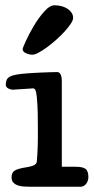

<svg xmlns="http://www.w3.org/2000/svg" viewBox="-20 -710 356 730"><path d="M215 -76H268Q294 -76 305 -68Q316 -60 316 -37Q316 -22 307.5 -11Q299 0 286 0H93Q81 0 68.5 -1Q56 -2 46.5 -5.5Q37 -9 30.5 -16Q24 -23 24 -36Q24 -54 36 -61.5Q48 -69 80 -74Q95 -76 106.5 -80.5Q118 -85 120 -95Q121 -106 122 -123Q123 -140 123.5 -157.5Q124 -175 124 -190Q124 -205 124 -213Q124 -247 123.5 -277.5Q123 -308 120 -341Q118 -360 115 -367Q112 -374 105 -374Q102 -374 91 -373Q80 -372 67.5 -371.5Q55 -371 44 -370Q33 -369 30 -369Q20 -369 11 -374Q2 -379 2 -388Q2 -398 5 -405.5Q8 -413 16.5 -418Q25 -423 40.5 -426Q56 -429 82 -431Q96 -432 112.5 -433Q129 -434 145 -434.5Q161 -435 174.5 -435.5Q188 -436 197 -436Q215 -436 215 -401ZM258 -642Q258 -633 249 -619.5Q240 -606 226 -590.5Q212 -575 194 -559Q176 -543 159 -530.5Q142 -518 127 -510Q112 -502 103 -502Q92 -502 79 -507.5Q66 -513 66 -524Q66 -527 78 -553.5Q90 -580 108 -610.5Q126 -641 147.5 -665.5Q169 -690 188 -690Q220 -689 239 -675Q258 -661 258 -642Z"/></svg>

Font: Life Savers ExtraBold
Style: Regular
Weight: 800
Designer: Pablo Impallari, Rodrigo Fuenzalida, Brenda Gallo
Foundry: Pablo Impallari, Rodrigo Fuenzalida, Brenda Gallo
Version: Version 3.001; ttfautohint (v0.95) -l 8 -r 50 -G 200 -x 14 -